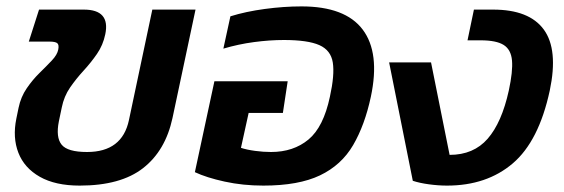

<svg xmlns="http://www.w3.org/2000/svg" viewBox="-20 -570 1764 600"><path d="M229 10Q153 10 104.5 -17.5Q56 -45 37.5 -92.5Q19 -140 31 -199L38 -233Q45 -267 63.5 -294Q82 -321 103.5 -342Q125 -363 142 -381Q159 -399 162 -415Q165 -430 159 -435Q153 -440 135 -440H70L102 -540H242Q325 -540 309 -463Q302 -429 283 -401.5Q264 -374 241 -349Q218 -324 199 -296.5Q180 -269 173 -234L164 -191Q154 -141 172.5 -118Q191 -95 252 -95Q362 -95 383 -195L456 -540H591L519 -201Q497 -99 427 -44.5Q357 10 229 10Z M803 10Q739 10 682 -2.5Q625 -15 589 -32L650 -316H879L864 -217H757L733 -108Q751 -102 777 -98.5Q803 -95 827 -95Q897 -95 944 -134Q991 -173 1011 -268Q1026 -336 1020 -374.5Q1014 -413 978 -429Q942 -445 867 -445Q823 -445 774 -438.5Q725 -432 678 -418L700 -519Q748 -534 807.5 -542Q867 -550 922 -550Q1059 -550 1113.5 -477.5Q1168 -405 1139 -268Q1120 -179 1083.5 -116.5Q1047 -54 980 -22Q913 10 803 10Z M1377 10Q1350 10 1320.5 6Q1291 2 1270 -5L1196 -375H1327L1385 -86Q1460 -86 1504 -136.5Q1548 -187 1570 -287Q1583 -347 1580 -381Q1577 -415 1554 -429.5Q1531 -444 1482 -444H1441L1461 -540H1521Q1634 -540 1679.5 -477.5Q1725 -415 1698 -287Q1664 -129 1582.5 -59.5Q1501 10 1377 10Z"/></svg>

Font: Kanit Medium
Style: Italic
Weight: 500
Italic angle: -12°
Designer: Katatrad Team
Foundry: CadsonDemak
Version: Version 2.000; ttfautohint (v1.8.3)